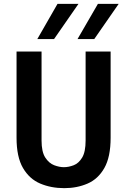

<svg xmlns="http://www.w3.org/2000/svg" viewBox="-20 -965 661 998"><path d="M314 13Q245.5 13 189.2 -10.8Q133 -34.5 99.5 -91.8Q66 -149 66 -249V-697H196V-235Q196 -176 215.2 -146.2Q234.5 -116.5 261.5 -106.2Q288.5 -96 312 -96Q336.5 -96 362.8 -106Q389 -116 407 -145.8Q425 -175.5 425 -235V-697H555V-249Q555 -149 522.5 -91.8Q490 -34.5 435.2 -10.8Q380.5 13 314 13ZM383 -762 489 -945H597L470 -762ZM174 -762 279 -945H388L261 -762Z"/></svg>

Font: Alatsi
Style: Regular
Weight: 400
Designer: Spyros Zevelakis, Eben Sorkin
Foundry: www.sorkintype.com
Version: Version 1.008; ttfautohint (v1.8.4.7-5d5b)